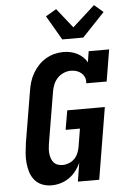

<svg xmlns="http://www.w3.org/2000/svg" viewBox="-64 -1040 728 1094"><g transform="rotate(-5 300.0 -493.0)"><path d="M186 8Q158 8 132.5 -2Q107 -12 90 -32.5Q73 -53 65 -79Q57 -105 54.5 -132.5Q52 -160 54.5 -188.5Q57 -217 61 -245L110 -538Q114 -564 121.5 -589Q129 -614 142.5 -637.5Q156 -661 175 -681.5Q194 -702 218 -716Q242 -730 267.5 -736.5Q293 -743 319 -743Q340 -743 360 -738.5Q380 -734 397.5 -725Q415 -716 429.5 -702.5Q444 -689 453 -672L463 -735H580L550 -554H433Q436 -571 430 -586.5Q424 -602 412 -612.5Q400 -623 384.5 -628Q369 -633 352 -633Q331 -633 310 -624Q289 -615 274 -598.5Q259 -582 251 -561.5Q243 -541 240 -520L191 -227Q189 -213 188 -198.5Q187 -184 189 -170Q191 -156 195.5 -143.5Q200 -131 209 -121Q218 -111 231.5 -106.5Q245 -102 259 -102Q277 -102 295 -109Q313 -116 326.5 -129.5Q340 -143 347.5 -161Q355 -179 358 -197L375 -300H293L312 -410H527L459 0H337L354 -106Q343 -82 326 -60Q309 -38 286.5 -22.5Q264 -7 238 0.5Q212 8 186 8ZM319 -815 238 -954 299 -990 388 -878 516 -994 567 -950 439 -815Z"/></g></svg>

Font: Iosevka Etoile Extrabold
Style: Italic
Weight: 800
Italic angle: -9°
Designer: Belleve Invis
Foundry: Belleve Invis
Version: Version 22.1.2; ttfautohint (v1.8.4)